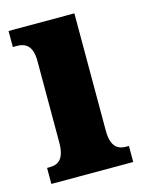

<svg xmlns="http://www.w3.org/2000/svg" viewBox="-89 -592 490 648"><g transform="rotate(-15 156.5 -268.0)"><path d="M10 0H296V-56H287C256 -56 234 -71 234 -127V-536H4V-480H19C49 -480 72 -465 72 -413V-129C72 -72 51 -56 19 -56H10Z"/></g></svg>

Font: Noto Serif Ethiopic ExtraCondensed Black
Style: Regular
Weight: 900
Width: 2
Designer: Monotype Design Team
Foundry: Monotype Imaging Inc.
Version: Version 2.102